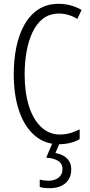

<svg xmlns="http://www.w3.org/2000/svg" viewBox="-20 -745 471 1005"><path d="M289 -674Q240 -674 206 -648Q172 -622 150.5 -577Q129 -532 119 -475Q109 -418 109 -357Q109 -261 131.5 -190Q154 -119 195.5 -80Q237 -41 293 -41Q325 -41 351.5 -49.5Q378 -58 397 -68V-17Q376 -4 348 3Q320 10 288 10Q216 10 163 -34.5Q110 -79 81 -161.5Q52 -244 52 -358Q52 -432 65.5 -498Q79 -564 107.5 -615Q136 -666 180.5 -695.5Q225 -725 287 -725Q351 -725 407 -693L385 -646Q362 -660 337.5 -667Q313 -674 289 -674ZM353 141Q353 188 322.5 214Q292 240 239 240Q209 240 188 234V195Q210 201 233 201Q266 201 286.5 185Q307 169 307 141Q307 110 283.5 96.5Q260 83 222 80L256 0H294L270 56Q310 63 331.5 85Q353 107 353 141Z"/></svg>

Font: Noto Sans Tamil ExtraCondensed Light
Style: Regular
Weight: 300
Width: 2
Designer: Jelle Bosma - Monotype Design Team
Foundry: Monotype Imaging Inc.
Version: Version 2.004; ttfautohint (v1.8.4.7-5d5b)